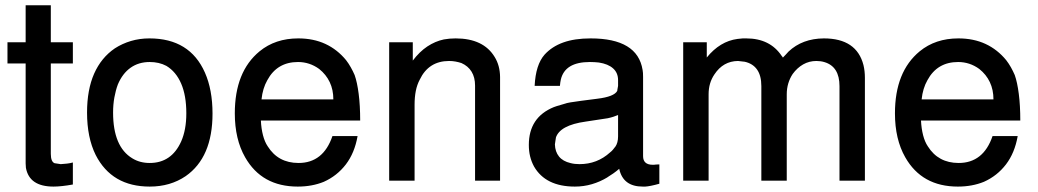

<svg xmlns="http://www.w3.org/2000/svg" viewBox="-20 -684 3929 727"><path d="M255.9 -523.9V-443.8H172.4V-101.6Q172.4 -69.8 188.5 -65.4L187.5 -65.9L210 -62.5Q220.7 -63 233.4 -64.5Q246.1 -65.9 255.9 -68.8V14.6Q233.9 18.6 215.6 20.5Q197.3 22.5 182.6 22.5Q90.8 22.5 78.1 -48.8L77.1 -65.4V-443.8H8.3V-523.9H77.1V-664.1H172.4V-523.9Z M545.9 -538.6Q698.7 -538.6 755.9 -409.2Q784.7 -344.2 784.7 -253.9Q784.7 -87.9 683.1 -17.1Q625 22.5 546.9 22.5Q403.3 22.5 342.3 -97.2Q309.6 -163.1 309.6 -257.8Q309.6 -344.2 336.4 -405Q363.3 -465.8 415 -501Q442.9 -519 475.8 -528.8Q508.8 -538.6 545.9 -538.6ZM546.9 -449.2Q504.9 -449.2 474.4 -427.5Q443.8 -405.8 426.3 -364.3Q418 -342.3 413.1 -315.2Q408.2 -288.1 408.2 -257.8Q408.2 -128.4 481 -84.5Q509.3 -66.9 546.9 -66.9Q629.4 -66.9 666 -148.4Q685.5 -192.4 685.5 -254.9Q685.5 -322.3 666 -367.4Q646.5 -412.6 609.9 -434.6Q582.5 -449.2 546.9 -449.2Z M967.8 -227.5Q969.2 -197.3 975.8 -171.9Q982.4 -146.5 993.7 -129.9Q1033.2 -66.9 1110.4 -66.9Q1204.1 -66.9 1238.8 -168.9H1334Q1322.8 -105 1289.6 -61.5Q1256.3 -18.1 1206.1 4.4Q1161.6 22.5 1107.4 22.5Q971.2 22.5 908.2 -88.4Q869.1 -156.7 869.1 -254.9Q869.1 -412.6 962.9 -489.7Q1022.5 -538.6 1109.4 -538.6Q1167 -538.6 1212.2 -517.6Q1257.3 -496.6 1290.5 -456.1Q1300.3 -443.4 1308.3 -429Q1316.4 -414.6 1322.8 -399.9Q1332.5 -372.6 1338.1 -328.6Q1343.8 -284.7 1343.8 -227.5ZM1241.7 -300.8Q1241.7 -302.2 1241.9 -304Q1242.2 -305.7 1242.2 -306.6V-307.6H1248.5ZM1242.2 -307.6Q1242.2 -344.2 1228.5 -373Q1214.8 -401.9 1188.5 -422.9Q1152.3 -449.2 1108.4 -449.2Q1029.3 -449.2 992.2 -380.4Q974.6 -349.6 970.2 -307.6Z M1453.6 -523.9H1543V-454.6Q1568.4 -488.3 1598.1 -508.1Q1627.9 -527.8 1660.6 -534.7Q1681.6 -538.6 1705.1 -538.6Q1810.5 -538.6 1853 -468.3Q1873 -436 1873.5 -392.6V0H1778.8V-359.9Q1778.8 -391.1 1765.6 -412.6Q1752.4 -434.1 1727.1 -445.3Q1716.8 -448.7 1705.1 -450.9Q1693.4 -453.1 1680.7 -453.1Q1603 -453.1 1569.3 -382.3Q1559.1 -363.3 1554.4 -339.6Q1549.8 -315.9 1549.8 -288.1V0H1453.6Z M2476.6 -61.5V11.7Q2441.4 21.5 2423.3 22.5H2413.6Q2339.4 22.5 2324.7 -44.4V-44.9Q2313.5 -35.2 2302.2 -27.3Q2291 -19.5 2279.8 -12.7H2280.3Q2252 4.4 2221.2 13.4Q2190.4 22.5 2156.7 22.5Q2045.9 22.5 2002 -53.7Q1992.2 -71.8 1987.3 -91.8Q1982.4 -111.8 1982.4 -135.3Q1982.4 -239.7 2076.7 -278.3L2087.9 -282.2L2121.1 -292Q2123.5 -293 2126.5 -293.7Q2129.4 -294.4 2132.3 -294.9L2140.1 -296.4Q2154.8 -298.8 2179.9 -302.2Q2205.1 -305.7 2241.2 -310.1Q2306.2 -317.9 2317.4 -340.3V-342.8L2320.3 -358.9V-380.4Q2320.3 -408.2 2301.5 -425Q2282.7 -441.9 2247.6 -447.3Q2239.7 -448.2 2230.7 -448.7Q2221.7 -449.2 2213.4 -449.2Q2118.7 -449.2 2103.5 -382.3Q2102.5 -377.4 2101.6 -372.1Q2100.6 -366.7 2100.1 -358.9H2004.4Q2008.3 -439 2042 -477.1Q2069.8 -507.8 2112.8 -523.2Q2155.8 -538.6 2216.3 -538.6Q2394 -538.6 2413.1 -419.4V-419.9Q2414.1 -414.1 2414.6 -407.5Q2415 -400.9 2415 -392.6V-92.8Q2415 -60.1 2451.7 -60.1H2453.6Q2455.6 -60.1 2458 -60.3Q2460.4 -60.5 2463.9 -61ZM2320.3 -248.5Q2312 -245.1 2302.5 -241.9Q2293 -238.8 2281.2 -236.3L2197.8 -223.6Q2099.6 -210 2084.5 -162.1L2085 -163.1Q2084 -156.2 2083 -150.1Q2082 -144 2081.1 -137.2Q2082 -109.4 2096.7 -91.3Q2111.3 -73.2 2140.6 -66.4Q2155.3 -62.5 2174.3 -62.5Q2241.2 -62.5 2290 -106.9Q2296.4 -111.8 2301 -117.4Q2305.7 -123 2309.6 -128.4V-127.9Q2320.3 -143.1 2320.3 -167.5Z M2566.9 -523.9H2656.2V-466.3Q2706.1 -527.8 2772.5 -536.6L2792.5 -538.6H2805.7Q2895.5 -538.6 2939.9 -472.2Q2941.4 -470.2 2941.9 -469.7Q2942.4 -469.2 2942.6 -469Q2942.9 -468.8 2943.1 -468.3Q2943.4 -467.8 2944.3 -465.8Q2950.2 -472.2 2955.3 -477.3Q2960.4 -482.4 2965.8 -488.8Q3018.1 -538.1 3099.6 -538.6Q3223.6 -538.6 3249.5 -437.5Q3254.9 -415 3254.9 -389.6V0H3158.7V-357.9Q3158.7 -431.6 3102.1 -448.7Q3087.9 -453.1 3071.3 -453.1Q3043.9 -453.1 3021.2 -440.2Q2998.5 -427.2 2981.4 -403.8Q2970.7 -387.7 2964.8 -368.2Q2959 -348.6 2959 -327.1V0H2862.8V-357.9Q2862.8 -397.5 2846.7 -420.4Q2830.6 -443.4 2799.8 -450.2L2774.4 -453.1Q2718.3 -452.6 2685.1 -402.3Q2663.1 -370.1 2663.1 -327.1V0H2566.9Z M3467.3 -227.5Q3468.8 -197.3 3475.3 -171.9Q3481.9 -146.5 3493.2 -129.9Q3532.7 -66.9 3609.9 -66.9Q3703.6 -66.9 3738.3 -168.9H3833.5Q3822.3 -105 3789.1 -61.5Q3755.9 -18.1 3705.6 4.4Q3661.1 22.5 3606.9 22.5Q3470.7 22.5 3407.7 -88.4Q3368.7 -156.7 3368.7 -254.9Q3368.7 -412.6 3462.4 -489.7Q3522 -538.6 3608.9 -538.6Q3666.5 -538.6 3711.7 -517.6Q3756.8 -496.6 3790 -456.1Q3799.8 -443.4 3807.9 -429Q3815.9 -414.6 3822.3 -399.9Q3832 -372.6 3837.6 -328.6Q3843.3 -284.7 3843.3 -227.5ZM3741.2 -300.8Q3741.2 -302.2 3741.5 -304Q3741.7 -305.7 3741.7 -306.6V-307.6H3748ZM3741.7 -307.6Q3741.7 -344.2 3728 -373Q3714.4 -401.9 3688 -422.9Q3651.9 -449.2 3607.9 -449.2Q3528.8 -449.2 3491.7 -380.4Q3474.1 -349.6 3469.7 -307.6Z"/></svg>

Font: SolaimanLipi
Style: Bold
Weight: 700
Designer: Solaiman Karim
Foundry: Al Mamun Sumon
Version: Version 2.000